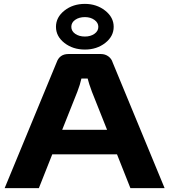

<svg xmlns="http://www.w3.org/2000/svg" viewBox="-20 -968 870 988"><path d="M417 -713Q355 -713 311.5 -747Q268 -781 268 -830Q268 -879 311.5 -913.5Q355 -948 417 -948Q477 -948 521 -913.5Q565 -879 565 -830Q565 -781 521.5 -747Q478 -713 417 -713ZM417 -880Q387 -880 367 -866Q347 -852 347 -830Q347 -808 367 -794Q387 -780 417 -780Q446 -780 466 -794Q486 -808 486 -830Q486 -851 466 -865.5Q446 -880 417 -880ZM582 -174H249L180 0H4L271 -646Q286 -690 332 -690H499Q521 -690 537.5 -678Q554 -666 560 -646L827 0H651ZM531 -300 453 -496Q437 -539 431 -564H399Q392 -532 378 -496L300 -300Z"/></svg>

Font: Exo 2 Expanded
Style: Bold
Weight: 700
Width: 7
Designer: Natanael Gama
Version: Version 1.001;PS 001.001;hotconv 1.0.70;makeotf.lib2.5.58329